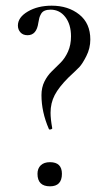

<svg xmlns="http://www.w3.org/2000/svg" viewBox="-20 -645 370 676"><path d="M158 -611Q146 -611 137.5 -607.5Q129 -604 124.5 -596Q120 -588 118.5 -582Q117 -576 115 -565Q109 -521 77 -521Q61 -521 52 -531Q43 -541 43 -555Q43 -584 78 -604.5Q113 -625 162 -625Q220 -625 259 -594Q298 -563 298 -506Q298 -475 284 -447.5Q270 -420 259.5 -409Q249 -398 221 -372Q187 -338 172.5 -310Q158 -282 158 -248Q158 -226 164 -193Q164 -192 161.5 -190.5Q159 -189 155.5 -189Q152 -189 152 -191Q126 -251 126 -310Q126 -337 136.5 -358Q147 -379 162.5 -394Q178 -409 193.5 -424.5Q209 -440 219.5 -463.5Q230 -487 230 -517Q230 -559 210 -585Q190 -611 158 -611ZM156 11Q112 11 112 -33Q112 -52 123.5 -63Q135 -74 156 -74Q198 -74 198 -33Q198 11 156 11Z"/></svg>

Font: Cormorant Infant
Style: Regular
Weight: 400
Designer: Christian Thalmann (Catharsis Fonts)
Version: Version 1.000;PS 002.000;hotconv 1.0.88;makeotf.lib2.5.64775